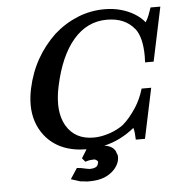

<svg xmlns="http://www.w3.org/2000/svg" viewBox="-56 -717 877 938"><g transform="rotate(-5 382.0 -248.5)"><path d="M685 -262 633 -16H588Q587 -35 586 -48.5Q585 -62 581 -74Q512 -18 432 0Q472 5 486 32L490 44Q494 49 494 60Q494 68 492 78Q490 87 485 97Q480 107 471 118Q428 167 348 167H331Q329 166 327 166Q326 166 325 166L318 165Q317 165 316 165Q312 164 308.5 164Q305 164 302 164L255 149L289 97L309 99Q346 107 351 107Q375 107 386 98Q392 92 395 79Q395 78 395 78Q395 70 385 66Q382 63 379 63Q376 63 372 63Q367 63 358 64Q349 65 333 70L318 52L344 10Q209 9 140 -79Q91 -143 91 -230Q91 -268 100 -310Q117 -388 153 -451.5Q189 -515 243 -566Q296 -613 359 -638.5Q422 -664 491 -664Q533 -664 569.5 -654Q606 -644 636 -626Q667 -607 686 -583Q696 -599 702.5 -615.5Q709 -632 716 -653H764L708 -388H666Q667 -403 667 -418Q667 -511 633 -555V-554Q587 -612 498 -612Q401 -612 333.5 -533.5Q266 -455 235 -309Q225 -263 225 -223Q225 -160 251 -115Q293 -44 384 -44Q422 -44 463 -58Q504 -72 534 -95H533Q564 -121 597 -171Q623 -211 638 -262Z"/></g></svg>

Font: New Athena Unicode
Style: Bold Italic
Weight: 700
Designer: J. Rusten 1997; rev. by R. Hancock 2001, 2002, rev. by D. Mastronarde 2002-2021
Foundry: Society for Classical Studies (formerly American Philological Association)
Version: Version 5.008